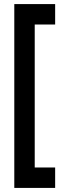

<svg xmlns="http://www.w3.org/2000/svg" viewBox="-20 -720 340 940"><path d="M50 -700V200H250V100H150V-600H250V-700Z"/></svg>

Font: LS-VG5000
Style: Regular
Weight: 400
Designer: Justin Bihan, 2021
Foundry: Justin Bihan, 2021
Version: Version 1.000;Glyphs 3.1.2 (3151)